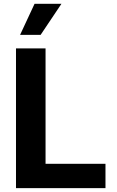

<svg xmlns="http://www.w3.org/2000/svg" viewBox="-20 -979 607 999"><path d="M63.2 0H528.8V-126.8H217V-727.3H63.2ZM84.5 -797.6H191.4L299.7 -959.2H159.8Z"/></svg>

Font: Margiela Sans
Style: Bold
Weight: 700
Designer: Stefan Endress, Andreas Faust
Version: Version 1.100;FEAKit 1.0